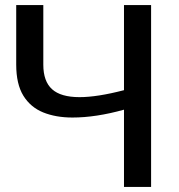

<svg xmlns="http://www.w3.org/2000/svg" viewBox="-20 -738 705 758"><path d="M576.5 0H469.5V-305Q358.5 -274 266 -274Q200.5 -274 150.5 -294.2Q100.5 -314.5 72.2 -360.2Q44 -406 44 -483V-718H151V-482.5Q151 -417 185.5 -385.8Q220 -354.5 294 -354.5Q364 -354.5 469.5 -382V-718H576.5Z"/></svg>

Font: Verano Sans Medium
Style: Regular
Weight: 500
Designer: Lukasz Dziedzic with Adam Twardoch and Botio Nikoltchev
Foundry: tyPoland Lukasz Dziedzic
Version: Version 3.001;December 28, 2019;FontCreator 12.0.0.2547 64-b